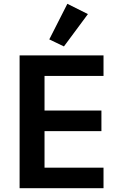

<svg xmlns="http://www.w3.org/2000/svg" viewBox="-20 -989 640 1009"><path d="M524 0V-108H214V-300H513V-408H214V-590H524V-698H83V0ZM442 -915 334 -969 239 -782 316 -745Z"/></svg>

Font: IBM Mono SemiBold
Style: Regular
Weight: 600
Monospace: yes
Designer: Mike Abbink, Paul van der Laan, Pieter van Rosmalen
Foundry: Bold Monday
Version: Version 2.3